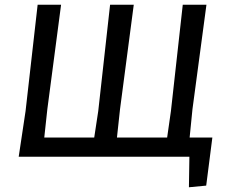

<svg xmlns="http://www.w3.org/2000/svg" viewBox="-20 -662 958 811"><path d="M59 0 88 -193 139 -642H238L180 -201L167 -81H378L395 -193L445 -642H545L487 -201L474 -81H686L702 -193L752 -642H852L793 -201L781 -81H877L851 122L778 129L780 0Z"/></svg>

Font: Alegreya Sans SC Medium
Style: Italic
Weight: 500
Italic angle: -7°
Designer: Juan Pablo del Peral
Foundry: Huerta Tipografica
Version: Version 2.007